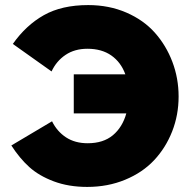

<svg xmlns="http://www.w3.org/2000/svg" viewBox="-20 -734 749 760"><path d="M325.2 5.9Q251.5 5.9 192.9 -16.1Q134.3 -38.1 95.9 -72.8Q57.6 -107.4 24.9 -158.2L186 -253.9Q205.6 -213.9 241.2 -190.4Q276.9 -167 327.1 -167Q388.7 -167 426.8 -198.7Q464.8 -230.5 480 -285.2H272V-439.9H476.1Q459 -487.3 420.9 -514.2Q382.8 -541 326.2 -541Q275.4 -541 239.3 -516.6Q203.1 -492.2 184.1 -451.2L30.8 -560.1Q83 -634.3 153.8 -674.1Q224.6 -713.9 329.1 -713.9Q411.6 -713.9 480 -684.3Q548.3 -654.8 593 -604.5Q637.7 -554.2 662.4 -489Q687 -423.8 687 -352.1Q687 -278.8 661.4 -213.6Q635.7 -148.4 589.8 -99.6Q543.9 -50.8 475.3 -22.5Q406.7 5.9 325.2 5.9Z"/></svg>

Font: Rawline Black
Style: Regular
Weight: 900
Designer: Matt McInerney, Pablo Impallari, Rodrigo Fuenzalida
Foundry: Matt McInerney, Pablo Impallari, Rodrigo Fuenzalida
Version: Version 4.020;PS 004.020;hotconv 1.0.88;makeotf.lib2.5.64775